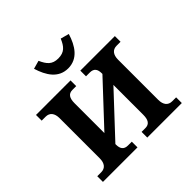

<svg xmlns="http://www.w3.org/2000/svg" viewBox="-178 -864 1026 1026"><g transform="rotate(-45 335.0 -350.5)"><path d="M227 -91V-96L443 -327V-101C443 -64 431 -43 401 -43H372V0H633V-43H603C573 -43 556 -64 556 -101V-405C556 -442 573 -463 603 -463H633V-506H372V-463H401C431 -463 443 -446 443 -415V-410L227 -179V-405C227 -442 239 -463 269 -463H298V-506H37V-463H67C97 -463 114 -442 114 -405V-101C114 -64 97 -43 67 -43H37V0H298V-43H269C239 -43 227 -61 227 -91ZM204 -688 251 -701C270 -659 289 -635 335 -635C382 -635 401 -659 419 -701L467 -688C446 -619 408 -560 335 -560C262 -560 225 -619 204 -688Z"/></g></svg>

Font: LT Superior Serif Semibold
Style: Regular
Weight: 600
Designer: Daniel Lyons
Foundry: LyonsType
Version: Version 2.120;FEAKit 1.0